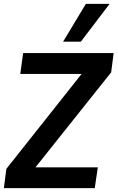

<svg xmlns="http://www.w3.org/2000/svg" viewBox="-20 -975 609 995"><path d="M0 0 13 -100 403 -592H85L100 -700H569L556 -600L164 -108H487L471 0ZM307 -759 425 -955H548L399 -759Z"/></svg>

Font: Host Grotesk
Style: Bold Italic
Weight: 700
Italic angle: -8°
Designer: Doğukan Karapınar
Foundry: Element Type
Version: Version 1.003; ttfautohint (v1.8.4.7-5d5b)